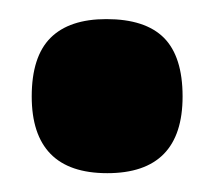

<svg xmlns="http://www.w3.org/2000/svg" viewBox="-20 -432 228 204"><path d="M94 -248Q53.7 -248 33.7 -268.5Q13.7 -289 13.7 -329.5Q13.7 -371.8 33.7 -391.8Q53.7 -411.7 93 -411.7Q134.3 -411.7 154.2 -391.8Q174 -371.8 174 -329.5Q174 -248 94 -248Z"/></svg>

Font: Bricolage Grotesque 96pt ExtraBold SemiCondensed
Style: Regular
Weight: 800
Width: 4
Version: Version 1.001;gftools[0.9.33.dev8+g029e19f]